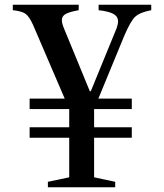

<svg xmlns="http://www.w3.org/2000/svg" viewBox="-20 -790 690 810"><path d="M105 -330V-374H253L119 -686Q103 -721 87.5 -732Q72 -743 34 -747V-770H312V-747Q273 -740 257 -731Q241 -722 241 -705Q241 -691 250 -670L359 -405H363L472 -671Q478 -688 478 -700Q478 -720 459 -731Q440 -742 396 -747V-770H618V-747Q570 -738 550 -719Q530 -700 503 -636L395 -374H536V-330H377V-253H536V-209H377V-42L466 -23V0H182V-23L272 -42V-209H105V-253H272V-330Z"/></svg>

Font: Libre Caslon Text
Style: Regular
Weight: 400
Designer: Pablo Impallari, Rodrigo Fuenzalida
Foundry: Pablo Impallari, Rodrigo Fuenzalida
Version: Version 1.002